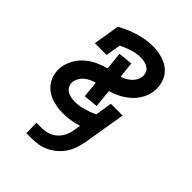

<svg xmlns="http://www.w3.org/2000/svg" viewBox="-212 -626 925 925"><g transform="rotate(45 250.0 -164.0)"><path d="M140 200 139 130H175Q195 130 216 123.5Q237 117 253.5 102.5Q270 88 279.5 68Q289 48 292 28L298 -8Q273 0 247 4Q221 8 196 8Q173 8 151.5 4Q130 0 110 -8Q90 -16 74 -30Q58 -44 48 -62.5Q38 -81 34 -103Q30 -125 34 -148Q39 -175 54 -201Q69 -227 92 -246.5Q115 -266 141.5 -278Q168 -290 196 -298L187 -388L260 -395L269 -314Q281 -317 293 -323.5Q305 -330 315.5 -339Q326 -348 333 -359.5Q340 -371 342 -384Q345 -398 340.5 -411.5Q336 -425 325.5 -433Q315 -441 301.5 -444.5Q288 -448 274 -448Q245 -448 216 -439Q187 -430 160 -417L147 -340H67L89 -474Q133 -499 181 -513.5Q229 -528 276 -528Q298 -528 319.5 -524Q341 -520 360 -511.5Q379 -503 394.5 -489Q410 -475 419 -456.5Q428 -438 431.5 -416.5Q435 -395 431 -373Q427 -346 412.5 -321Q398 -296 376.5 -277Q355 -258 329.5 -245Q304 -232 278 -225L287 -132L213 -125L205 -208Q192 -205 178.5 -199Q165 -193 153.5 -184Q142 -175 134 -162.5Q126 -150 123 -136Q121 -121 126.5 -107.5Q132 -94 143.5 -86Q155 -78 169.5 -75Q184 -72 199 -72Q228 -72 257 -80.5Q286 -89 314 -102L328 -188H408L372 28Q368 51 360.5 73.5Q353 96 340 116.5Q327 137 307.5 154Q288 171 266.5 181.5Q245 192 221.5 196Q198 200 175 200Z"/></g></svg>

Font: Iosevka Curly Slab Medium
Style: Italic
Weight: 500
Italic angle: -9°
Monospace: yes
Designer: Belleve Invis
Foundry: Belleve Invis
Version: Version 22.1.2; ttfautohint (v1.8.4)